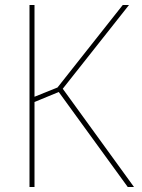

<svg xmlns="http://www.w3.org/2000/svg" viewBox="-20 -748 567 768"><path d="M98 -728H118V-361L210 -398L471 -728H496L231 -393L516 0H491L215 -380L118 -340V0H98Z"/></svg>

Font: Murecho Thin
Style: Regular
Weight: 100
Designer: Neil Summerour
Foundry: Positype
Version: Version 1.010